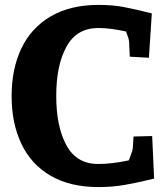

<svg xmlns="http://www.w3.org/2000/svg" viewBox="-20 -740 677 775"><path d="M377 15.1Q263.2 15.1 184.6 -30.5Q106 -76.2 66.4 -159.2Q26.9 -242.2 26.9 -352.1Q26.9 -461.9 66.4 -544.9Q106 -627.9 185.1 -674.1Q264.2 -720.2 377 -720.2Q433.1 -720.2 476.6 -712.2Q520 -704.1 592.8 -686L581.1 -506.8L503.9 -511.2L501 -571.8Q501 -581.5 488.8 -612.8Q424.8 -627 377 -627Q290 -627 248.5 -552Q207 -477.1 207 -353Q207 -229 248 -153.6Q289.1 -78.1 376 -78.1Q433.1 -78.1 500 -92.8Q502 -97.7 509 -116.9Q516.1 -136.2 516.1 -142.1L519 -189L594.2 -190.9L602.1 -19Q536.1 -2.9 485.1 6.1Q434.1 15.1 377 15.1Z"/></svg>

Font: Sura
Style: Bold
Weight: 700
Designer: Carolina Giovagnoli
Foundry: Huerta Tipografica
Version: Version 1.002;PS 001.002;hotconv 1.0.70;makeotf.lib2.5.58329